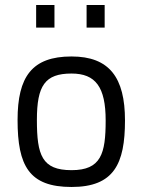

<svg xmlns="http://www.w3.org/2000/svg" viewBox="-20 -735 568 765"><path d="M265 -510C107 -510 50 -429 50 -257C50 -74 96 10 265 10C434 10 478 -82 478 -255C478 -426 416 -510 265 -510ZM265 -57C147 -57 127 -117 127 -257C127 -394 159 -442 265 -442C361 -442 401 -388 401 -255C401 -123 383 -57 265 -57ZM124 -625H197V-715H124ZM325 -625H397V-715H325Z"/></svg>

Font: TitilliumText22L
Style: 400 wt
Weight: 400
Designer: Campivisivi
Foundry: Campivisivi
Version: 1.000